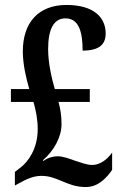

<svg xmlns="http://www.w3.org/2000/svg" viewBox="-20 -744 491 774"><path d="M326 10C379 10 412 -31 432 -59V-129C412 -100 382 -79 352 -79C328 -79 304 -90 283 -96C261 -104 234 -114 212 -114C194 -114 172 -108 155 -95L153 -98C198 -137 228 -192 228 -243C228 -276 224 -303 216 -333H342V-385H201C190 -422 174 -487 174 -546C174 -627 197 -670 244 -670C302 -670 313 -606 313 -540C379 -540 406 -564 406 -609C406 -673 359 -724 248 -724C135 -724 72 -653 72 -537C72 -484 86 -426 98 -385H24V-333H115C125 -297 132 -263 132 -223C132 -144 93 -91 62 -68L40 -51V4L58 -6C85 -21 115 -35 146 -35C179 -35 200 -26 229 -14C256 -3 284 10 326 10Z"/></svg>

Font: Noto Serif Hebrew ExtraCondensed SemiBold
Style: Regular
Weight: 600
Width: 2
Designer: Monotype Design Team
Foundry: Monotype Imaging Inc.
Version: Version 2.004